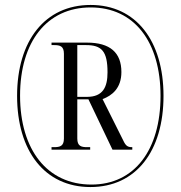

<svg xmlns="http://www.w3.org/2000/svg" viewBox="-20 -745 729 775"><path d="M345 10C529 10 640 -135 640 -358C640 -580 529 -725 346 -725C161 -725 49 -580 49 -358C49 -136 160 10 345 10ZM349 0C171 0 61 -140 61 -359C61 -576 169 -715 346 -715C522 -715 628 -576 628 -358C628 -140 523 0 349 0ZM188 -141H344V-151H332C308 -151 292 -155 292 -186V-344H337L434 -141H514V-151C496 -151 488 -155 477 -179L394 -345C432 -359 470 -389 470 -454C470 -533 424 -573 331 -573H188V-563H198C222 -563 238 -559 238 -528V-186C238 -155 222 -151 198 -151H188ZM331 -354H292V-563H327C390 -563 414 -539 414 -453C414 -394 396 -354 331 -354Z"/></svg>

Font: Noto Serif Display ExtraCondensed
Style: Bold
Weight: 700
Width: 2
Designer: Monotype Design Team
Foundry: Monotype Imaging Inc.
Version: Version 2.009